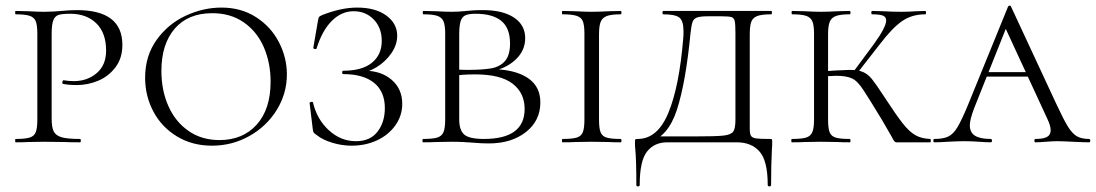

<svg xmlns="http://www.w3.org/2000/svg" viewBox="-20 -507 3904 684"><path d="M265 -12Q268 -12 268 -6Q268 0 265 0Q230 0 211 -1L139 -2L80 -1Q64 0 36 0Q34 0 34 -6Q34 -12 36 -12Q70 -12 86 -17Q102 -22 107.5 -36.5Q113 -51 113 -81V-387Q113 -417 107.5 -431Q102 -445 86 -450.5Q70 -456 36 -456Q34 -456 34 -462Q34 -468 36 -468L80 -467Q116 -465 138 -465Q155 -465 170.5 -466Q186 -467 198 -468Q228 -471 254 -471Q416 -471 416 -347Q416 -300 391.5 -267.5Q367 -235 330 -219.5Q293 -204 254 -204Q225 -204 205 -208Q202 -208 202 -213Q202 -216 203.5 -219Q205 -222 207 -221Q225 -218 243 -218Q291 -218 324.5 -246.5Q358 -275 358 -327Q358 -390 323 -424Q288 -458 230 -458Q202 -458 189 -454Q176 -450 170 -435Q164 -420 164 -385V-85Q164 -53 171.5 -38.5Q179 -24 199.5 -18Q220 -12 265 -12Z M497 -230Q497 -308 538 -365Q579 -422 641.5 -451Q704 -480 769 -480Q839 -480 892 -446Q945 -412 973.5 -357Q1002 -302 1002 -242Q1002 -174 966 -115.5Q930 -57 868.5 -22.5Q807 12 735 12Q665 12 610.5 -21Q556 -54 526.5 -109.5Q497 -165 497 -230ZM944 -216Q944 -283 920 -338.5Q896 -394 849 -427Q802 -460 736 -460Q650 -460 602.5 -405Q555 -350 555 -254Q555 -186 579.5 -130Q604 -74 651 -41Q698 -8 762 -8Q845 -8 894.5 -63Q944 -118 944 -216Z M1351 -122Q1351 -181 1312.5 -212Q1274 -243 1203 -243Q1199 -243 1199 -249Q1199 -255 1203 -255Q1270 -255 1305 -283.5Q1340 -312 1340 -361Q1340 -408 1311.5 -437.5Q1283 -467 1240 -467Q1197 -467 1162.5 -433Q1128 -399 1108 -335Q1108 -332 1103 -332Q1101 -332 1098.5 -333.5Q1096 -335 1096 -336L1112 -429Q1114 -442 1116 -445.5Q1118 -449 1127 -453Q1195 -480 1252 -480Q1318 -480 1356.5 -451.5Q1395 -423 1395 -380Q1395 -347 1374 -317Q1353 -287 1322 -268Q1291 -249 1265 -247L1279 -255Q1338 -255 1375.5 -222.5Q1413 -190 1413 -137Q1413 -95 1388.5 -60.5Q1364 -26 1323 -7Q1282 12 1233 12Q1198 12 1163.5 1.5Q1129 -9 1108 -26Q1099 -32 1097 -35.5Q1095 -39 1094 -49L1083 -140Q1083 -143 1088.5 -144Q1094 -145 1095 -142Q1109 -82 1151.5 -43Q1194 -4 1248 -4Q1299 -4 1325 -38Q1351 -72 1351 -122Z M1905 -142Q1905 -77 1853.5 -36.5Q1802 4 1721 4Q1696 4 1661 1Q1648 0 1629.5 -1Q1611 -2 1589 -2L1532 -1Q1515 0 1487 0Q1485 0 1485 -6Q1485 -12 1487 -12Q1522 -12 1538 -17Q1554 -22 1560 -36.5Q1566 -51 1566 -81V-387Q1566 -417 1560 -431Q1554 -445 1538 -450.5Q1522 -456 1488 -456Q1486 -456 1486 -462Q1486 -468 1488 -468L1532 -467Q1568 -465 1589 -465Q1614 -465 1641 -468Q1651 -469 1665.5 -470Q1680 -471 1700 -471Q1771 -471 1811 -444.5Q1851 -418 1851 -371Q1851 -325 1814 -292Q1777 -259 1719 -251L1754 -260Q1826 -255 1865.5 -225.5Q1905 -196 1905 -142ZM1616 -385V-256L1595 -261Q1612 -258 1643 -258Q1699 -258 1730 -263.5Q1761 -269 1779 -289.5Q1797 -310 1797 -352Q1797 -407 1766 -432.5Q1735 -458 1674 -458Q1650 -458 1638 -452.5Q1626 -447 1621 -431.5Q1616 -416 1616 -385ZM1849 -119Q1849 -176 1806 -209Q1763 -242 1673 -242Q1622 -242 1595 -236L1616 -243V-81Q1616 -43 1634 -27.5Q1652 -12 1704 -12Q1849 -12 1849 -119Z M2191 -12Q2194 -12 2194 -6Q2194 0 2191 0Q2164 0 2149 -1L2087 -2L2028 -1Q2012 0 1984 0Q1982 0 1982 -6Q1982 -12 1984 -12Q2019 -12 2035 -17Q2051 -22 2056.5 -36.5Q2062 -51 2062 -81V-387Q2062 -417 2056.5 -431Q2051 -445 2034.5 -450.5Q2018 -456 1984 -456Q1982 -456 1982 -462Q1982 -468 1984 -468L2028 -467Q2066 -465 2087 -465Q2112 -465 2150 -467L2191 -468Q2194 -468 2194 -462Q2194 -456 2191 -456Q2158 -456 2142 -450Q2126 -444 2120 -429.5Q2114 -415 2114 -385V-81Q2114 -50 2119.5 -36Q2125 -22 2140.5 -17Q2156 -12 2191 -12Z M2243 22Q2242 13 2242 0Q2242 -9 2243.5 -10.5Q2245 -12 2252 -12Q2323 -12 2361.5 -106Q2400 -200 2414 -370Q2415 -380 2415 -396Q2415 -433 2400 -444.5Q2385 -456 2343 -456Q2340 -456 2340 -462Q2340 -468 2343 -468H2728Q2730 -468 2730 -462Q2730 -456 2728 -456Q2694 -456 2678 -450Q2662 -444 2656.5 -429.5Q2651 -415 2651 -385V-81V-48Q2651 -30 2655.5 -23Q2660 -16 2673 -14Q2686 -12 2722 -12Q2729 -12 2730 -10.5Q2731 -9 2731 0Q2731 13 2730 22Q2727 82 2727 152Q2727 157 2721 157Q2715 157 2715 152Q2715 66 2686 33Q2657 0 2605 0H2357Q2311 0 2285 33Q2259 66 2259 152Q2259 157 2253 157Q2247 157 2247 152Q2247 62 2243 22ZM2301 -21H2454Q2531 -21 2557.5 -24Q2584 -27 2592 -38Q2600 -49 2600 -81V-387Q2600 -421 2597.5 -432Q2595 -443 2586 -446Q2577 -449 2548 -449H2504Q2476 -449 2464 -445Q2452 -441 2447.5 -429.5Q2443 -418 2440 -389Q2423 -213 2391.5 -116Q2360 -19 2291 0Z M3156 -21Q3126 -75 3084 -142Q3079 -150 3057 -184.5Q3035 -219 3014.5 -228Q2994 -237 2959 -237Q2949 -237 2915 -235L2914 -253L2959 -256Q2997 -258 3007 -258Q3037 -258 3054.5 -250.5Q3072 -243 3086.5 -225Q3101 -207 3131 -161Q3172 -98 3195.5 -68Q3219 -38 3241 -25.5Q3263 -13 3294 -12Q3296 -12 3296 -6Q3296 0 3294 0H3174Q3169 0 3165.5 -4.5Q3162 -9 3156 -21ZM2801 -12Q2836 -12 2852 -17Q2868 -22 2874 -36.5Q2880 -51 2880 -81V-387Q2880 -417 2874 -431Q2868 -445 2852 -450.5Q2836 -456 2802 -456Q2800 -456 2800 -462Q2800 -468 2802 -468L2846 -467Q2882 -465 2904 -465Q2929 -465 2965 -467L3007 -468Q3010 -468 3010 -462Q3010 -456 3007 -456Q2974 -456 2958 -450Q2942 -444 2936 -429.5Q2930 -415 2930 -385V-81Q2930 -50 2935.5 -36Q2941 -22 2956.5 -17Q2972 -12 3007 -12Q3010 -12 3010 -6Q3010 0 3007 0Q2980 0 2965 -1L2904 -2L2845 -1Q2829 0 2801 0Q2799 0 2799 -6Q2799 -12 2801 -12ZM3014 -243 3094 -351Q3137 -411 3137 -434Q3137 -447 3125 -451.5Q3113 -456 3087 -456Q3084 -456 3084 -462Q3084 -468 3087 -468L3125 -467Q3159 -465 3192 -465Q3216 -465 3246 -467L3276 -468Q3279 -468 3279 -462Q3279 -456 3276 -456Q3229 -456 3194 -432Q3159 -408 3114 -349L3026 -236Z M3495 -250H3677L3684 -234H3479ZM3860 0Q3842 0 3802 -2Q3764 -4 3746 -4Q3732 -4 3706 -2Q3682 0 3669 0Q3665 0 3665 -6Q3665 -12 3669 -12Q3696 -12 3709.5 -19Q3723 -26 3723 -43Q3723 -59 3711 -84L3553 -426L3575 -434L3451 -123Q3435 -81 3435 -61Q3435 -35 3453.5 -23.5Q3472 -12 3509 -12Q3514 -12 3514 -6Q3514 0 3509 0Q3494 0 3468 -2Q3440 -4 3416 -4Q3391 -4 3357 -2Q3327 0 3309 0Q3305 0 3305 -6Q3305 -12 3309 -12Q3340 -12 3358 -20.5Q3376 -29 3391 -54Q3406 -79 3428 -132L3571 -483Q3573 -487 3577 -487Q3581 -487 3582 -483L3743 -137Q3769 -81 3784.5 -56Q3800 -31 3816.5 -21.5Q3833 -12 3860 -12Q3864 -12 3864 -6Q3864 0 3860 0Z"/></svg>

Font: Cormorant SC Light
Style: Regular
Weight: 300
Designer: Christian Thalmann (Catharsis Fonts)
Foundry: Catharsis Fonts
Version: Version 4.000